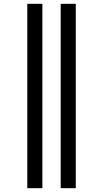

<svg xmlns="http://www.w3.org/2000/svg" viewBox="-20 -843 540 1006"><path d="M298 143V-823H377V143ZM123 143V-823H202V143Z"/></svg>

Font: Iosevka Curly Slab Medium
Style: Regular
Weight: 500
Monospace: yes
Designer: Belleve Invis
Foundry: Belleve Invis
Version: Version 22.1.2; ttfautohint (v1.8.4)